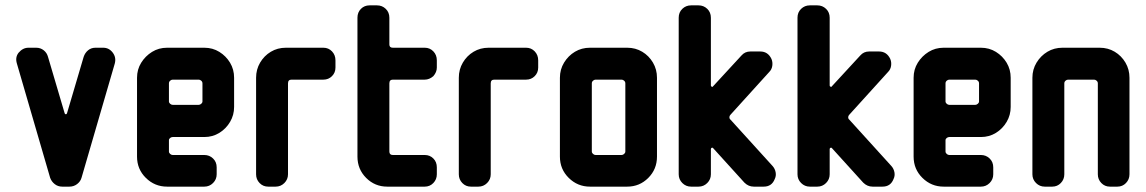

<svg xmlns="http://www.w3.org/2000/svg" viewBox="-20 -696 4273 716"><path d="M408 -459 284 -33Q280 -19 267.5 -9.5Q255 0 239 0H212Q196 0 184 -9.5Q172 -19 167 -33L43 -459Q36 -482 49 -499Q65 -518 86 -518H115Q131 -518 143 -508.5Q155 -499 159 -484L221 -274Q222 -270 225.5 -270Q229 -270 230 -274L292 -484Q297 -499 308.5 -508.5Q320 -518 336 -518H365Q387 -518 401 -499Q414 -481 408 -459Z M853 -297Q853 -267 838 -241.5Q823 -216 798 -200.5Q773 -185 742 -185H624Q619 -185 614.5 -181.5Q610 -178 610 -173V-131Q610 -126 614.5 -122Q619 -118 624 -118H742Q761 -118 774.5 -105Q788 -92 788 -72V-46Q788 -27 774.5 -13.5Q761 0 742 0H603Q557 0 524 -32.5Q491 -65 491 -112V-406Q491 -437 506.5 -462Q522 -487 547 -502.5Q572 -518 603 -518H742Q773 -518 798 -502.5Q823 -487 838 -462Q853 -437 853 -406ZM735 -317V-385Q735 -391 730.5 -395Q726 -399 721 -399H624Q619 -399 614.5 -395Q610 -391 610 -385V-317Q610 -313 614.5 -309Q619 -305 624 -305H721Q726 -305 730.5 -309Q735 -313 735 -317Z M1231 -444Q1231 -425 1218 -412Q1205 -399 1186 -399H1067Q1054 -399 1054 -385V-46Q1054 -27 1040.5 -13.5Q1027 0 1008 0H980Q961 0 948 -13.5Q935 -27 935 -46V-406Q935 -437 950 -462.5Q965 -488 990 -503Q1015 -518 1046 -518H1186Q1205 -518 1218 -504.5Q1231 -491 1231 -471Z M1609 -46Q1609 -27 1596 -13.5Q1583 0 1564 0H1424Q1378 0 1345.5 -32.5Q1313 -65 1313 -112V-630Q1313 -650 1326 -663Q1339 -676 1358 -676H1386Q1405 -676 1418.5 -663Q1432 -650 1432 -630V-530Q1432 -518 1445 -518H1564Q1583 -518 1596 -504.5Q1609 -491 1609 -471V-444Q1609 -427 1596 -412Q1581 -399 1564 -399H1445Q1432 -399 1432 -385V-131Q1432 -118 1445 -118H1564Q1583 -118 1596 -105Q1609 -92 1609 -72Z M1987 -444Q1987 -425 1974 -412Q1961 -399 1942 -399H1823Q1810 -399 1810 -385V-46Q1810 -27 1796.5 -13.5Q1783 0 1764 0H1736Q1717 0 1704 -13.5Q1691 -27 1691 -46V-406Q1691 -437 1706 -462.5Q1721 -488 1746 -503Q1771 -518 1802 -518H1942Q1961 -518 1974 -504.5Q1987 -491 1987 -471Z M2430 -112Q2430 -65 2397.5 -32.5Q2365 0 2319 0H2180Q2134 0 2101 -32.5Q2068 -65 2068 -112V-406Q2068 -437 2083.5 -462.5Q2099 -488 2124 -503Q2149 -518 2180 -518H2319Q2350 -518 2375 -503Q2400 -488 2415 -462.5Q2430 -437 2430 -406ZM2312 -131V-385Q2312 -391 2307.5 -395Q2303 -399 2298 -399H2201Q2196 -399 2191.5 -395Q2187 -391 2187 -385V-131Q2187 -126 2191.5 -122Q2196 -118 2201 -118H2298Q2303 -118 2307.5 -122Q2312 -126 2312 -131Z M2869 -28Q2858 0 2828 0H2791Q2771 0 2756 -15L2639 -144Q2638 -146 2634.5 -145Q2631 -144 2631 -140V-46Q2631 -27 2617.5 -13.5Q2604 0 2585 0H2557Q2538 0 2524.5 -13.5Q2511 -27 2511 -46V-630Q2511 -650 2524.5 -663Q2538 -676 2557 -676H2585Q2604 -676 2617.5 -663Q2631 -650 2631 -630V-377Q2631 -374 2634.5 -372.5Q2638 -371 2639 -374L2745 -489Q2758 -504 2778 -504H2815Q2844 -504 2857 -476Q2862 -464 2860 -450.5Q2858 -437 2849 -428L2704 -268Q2700 -264 2700 -258.5Q2700 -253 2704 -250L2861 -77Q2870 -67 2872.5 -53.5Q2875 -40 2869 -28Z M3312 -28Q3301 0 3271 0H3234Q3214 0 3199 -15L3082 -144Q3081 -146 3077.5 -145Q3074 -144 3074 -140V-46Q3074 -27 3060.5 -13.5Q3047 0 3028 0H3000Q2981 0 2967.5 -13.5Q2954 -27 2954 -46V-630Q2954 -650 2967.5 -663Q2981 -676 3000 -676H3028Q3047 -676 3060.5 -663Q3074 -650 3074 -630V-377Q3074 -374 3077.5 -372.5Q3081 -371 3082 -374L3188 -489Q3201 -504 3221 -504H3258Q3287 -504 3300 -476Q3305 -464 3303 -450.5Q3301 -437 3292 -428L3147 -268Q3143 -264 3143 -258.5Q3143 -253 3147 -250L3304 -77Q3313 -67 3315.5 -53.5Q3318 -40 3312 -28Z M3749 -297Q3749 -267 3734 -241.5Q3719 -216 3694 -200.5Q3669 -185 3638 -185H3520Q3515 -185 3510.5 -181.5Q3506 -178 3506 -173V-131Q3506 -126 3510.5 -122Q3515 -118 3520 -118H3638Q3657 -118 3670.5 -105Q3684 -92 3684 -72V-46Q3684 -27 3670.5 -13.5Q3657 0 3638 0H3499Q3453 0 3420 -32.5Q3387 -65 3387 -112V-406Q3387 -437 3402.5 -462Q3418 -487 3443 -502.5Q3468 -518 3499 -518H3638Q3669 -518 3694 -502.5Q3719 -487 3734 -462Q3749 -437 3749 -406ZM3631 -317V-385Q3631 -391 3626.5 -395Q3622 -399 3617 -399H3520Q3515 -399 3510.5 -395Q3506 -391 3506 -385V-317Q3506 -313 3510.5 -309Q3515 -305 3520 -305H3617Q3622 -305 3626.5 -309Q3631 -313 3631 -317Z M4192 -46Q4192 -27 4179 -13.5Q4166 0 4147 0H4119Q4100 0 4087 -13.5Q4074 -27 4074 -46V-385Q4074 -391 4069.5 -395Q4065 -399 4060 -399H3963Q3958 -399 3953.5 -395Q3949 -391 3949 -385V-46Q3949 -27 3936 -13.5Q3923 0 3904 0H3876Q3857 0 3843.5 -13.5Q3830 -27 3830 -46V-406Q3830 -437 3845.5 -462.5Q3861 -488 3886 -503Q3911 -518 3942 -518H4081Q4112 -518 4137 -503Q4162 -488 4177 -462.5Q4192 -437 4192 -406Z"/></svg>

Font: Monomaniac One
Style: Regular
Weight: 400
Version: Version 1.000; ttfautohint (v1.8.3)